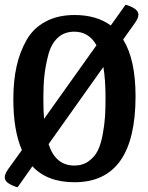

<svg xmlns="http://www.w3.org/2000/svg" viewBox="-22 -743 623 806"><path d="M544 -646 495 -577Q547 -493 547 -339Q547 22 291 22Q176 22 114 -45L52 43Q37 40 17.5 29Q-2 18 -2 1Q-2 -13 13 -34L70 -113Q34 -195 34 -327Q34 -403 47.5 -464Q61 -525 89.5 -575Q118 -625 169.5 -652.5Q221 -680 291 -680Q383 -680 443 -636L505 -723Q520 -720 539.5 -709Q559 -698 559 -681Q559 -667 544 -646ZM160 -332Q160 -274 163 -244L383 -553Q351 -610 290 -610Q248 -610 220.5 -584.5Q193 -559 181 -513.5Q169 -468 164.5 -426.5Q160 -385 160 -332ZM421 -332Q421 -407 412 -462L182 -138Q211 -48 290 -48Q325 -48 350.5 -66.5Q376 -85 389 -112Q402 -139 409.5 -180.5Q417 -222 419 -255Q421 -288 421 -332Z"/></svg>

Font: Sansita
Style: Regular
Weight: 400
Designer: Pablo Cosgaya
Foundry: Omnibus-Type
Version: Version 1.006;hotconv 1.0.109;makeotfexe 2.5.65596